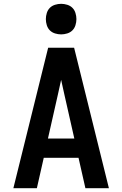

<svg xmlns="http://www.w3.org/2000/svg" viewBox="-20 -985 640 1005"><path d="M50 0 232 -735H368L550 0H427L391 -159H209L173 0ZM369 -260 317 -490Q313 -509 308.5 -528.5Q304 -548 300 -567Q296 -548 291.5 -528.5Q287 -509 283 -490L231 -260ZM300 -805Q284 -805 268 -810Q252 -815 241 -826Q230 -837 225 -853Q220 -869 220 -885Q220 -901 225 -917Q230 -933 241 -944Q252 -955 268 -960Q284 -965 300 -965Q316 -965 332 -960Q348 -955 359 -944Q370 -933 375 -917Q380 -901 380 -885Q380 -869 375 -853Q370 -837 359 -826Q348 -815 332 -810Q316 -805 300 -805Z"/></svg>

Font: R Plex Mono
Style: Bold
Weight: 700
Monospace: yes
Designer: Belleve Invis
Foundry: Belleve Invis
Version: Version 31.8.0